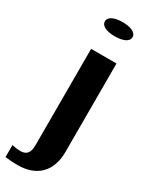

<svg xmlns="http://www.w3.org/2000/svg" viewBox="-298 -780 801 1035"><g transform="rotate(30 102.5 -262.5)"><path d="M-54 133V208C-30 211 -6 213 23 213C144 213 212 143 212 22V-528H54V72C54 119 37 140 -2 140C-17 140 -30 138 -44 135ZM44 -694C44 -663 85 -650 130 -650C175 -650 216 -663 216 -694C216 -724 176 -738 130 -738C84 -738 44 -724 44 -694Z"/></g></svg>

Font: Aerodynamic
Style: Bd
Weight: 500
Designer: Google
Version: Version 2.000980; 2014